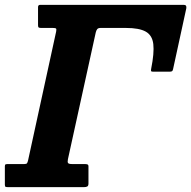

<svg xmlns="http://www.w3.org/2000/svg" viewBox="-53 -770 787 790"><path d="M165 -655H116.5Q109.5 -655 106.5 -656.8Q103.5 -658.5 103.5 -666V-740.5Q103.5 -750 112 -750H703.5Q716 -750 713.5 -735.5L659 -485Q657.5 -478 653.8 -476.5Q650 -475 643 -475H577.5Q570 -475 568.8 -477.5Q567.5 -480 569 -487Q582 -552 577.8 -588.5Q573.5 -625 546.5 -640Q519.5 -655 465.5 -655H360.5Q351 -655 347 -650Q343 -645 341 -636.5L226.5 -115Q224 -103 227.2 -99Q230.5 -95 243.5 -95H295.5Q302.5 -95 306.8 -93.5Q311 -92 311 -85V-15Q311 -5.5 306.2 -2.8Q301.5 0 292.5 0H-19Q-26.5 0 -29.8 -1.2Q-33 -2.5 -33 -10V-86Q-33 -92.5 -29.8 -93.8Q-26.5 -95 -20 -95H47Q55.5 -95 58 -98.2Q60.5 -101.5 62.5 -110L178 -640Q180 -650 177.5 -652.5Q175 -655 165 -655Z"/></svg>

Font: Besley* Narrow
Style: Bold Italic
Weight: 700
Width: 4
Italic angle: -13°
Designer: Owen Earl
Foundry: indestructible type*
Version: Version 3.000; ttfautohint (v1.8.3)